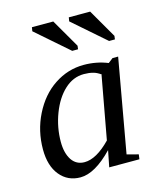

<svg xmlns="http://www.w3.org/2000/svg" viewBox="-107 -771 715 860"><g transform="rotate(-15 250.0 -341.0)"><path d="M385 -34 438 -20 435 2H295L310 -74Q227 12 160 12Q101 12 65 -32Q29 -76 29 -152Q29 -238 66 -312Q104 -388 166 -429Q229 -471 303 -471Q362 -471 414 -450L436 -467H462ZM369 -407 371 -408Q352 -422 335 -426Q317 -431 293 -431Q243 -431 203 -394Q163 -357 139 -294Q115 -231 115 -164Q115 -112 136 -80Q157 -49 195 -49Q250 -49 316 -117ZM441 -545 291 -676 294 -694H393L470 -561L468 -545ZM270 -545 120 -676 123 -694H222L299 -561L297 -545Z"/></g></svg>

Font: Libra Serif Modern
Style: Italic
Weight: 400
Italic angle: -12°
Designer: Stefan Peev, Context Ltd
Foundry: Stefan Peev, Context Ltd
Version: Version 1.000